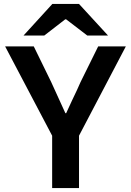

<svg xmlns="http://www.w3.org/2000/svg" viewBox="-20 -952 663 972"><path d="M244 -265 6 -717H151L239 -537L311 -379H315L344 -442Q374 -504 388 -537L477 -717H617L380 -265V0H244ZM245 -932H380L527 -772H422L315 -854H310L204 -772H99Z"/></svg>

Font: Nebula Sans Semibold
Style: Regular
Weight: 600
Designer: Paul D. Hunt for Adobe (as Source Sans)
Foundry: Nebula Entertainment & Broadcasting LLC
Version: Version 1.010